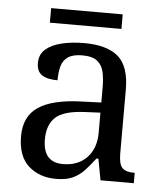

<svg xmlns="http://www.w3.org/2000/svg" viewBox="-50 -720 664 775"><g transform="rotate(5 281.5 -332.5)"><path d="M205 10Q138 10 94 -29Q50 -68 50 -150Q50 -230 106.5 -268Q163 -306 278 -310L361 -313V-373Q361 -409 355 -436.5Q349 -464 329 -480Q309 -496 268 -496Q230 -496 210 -482Q190 -468 183.5 -443.5Q177 -419 177 -387Q135 -387 113.5 -401.5Q92 -416 92 -450Q92 -485 116.5 -506Q141 -527 182 -536.5Q223 -546 272 -546Q364 -546 409.5 -507Q455 -468 455 -373V-114Q455 -72 469 -57Q483 -42 517 -42H520V0H385L369 -86H361Q340 -58 320 -36.5Q300 -15 273.5 -2.5Q247 10 205 10ZM228 -52Q289 -52 325 -89.5Q361 -127 361 -191V-272L297 -269Q212 -265 179.5 -234.5Q147 -204 147 -145Q147 -52 228 -52ZM126 -616V-675H416V-616Z"/></g></svg>

Font: Noto Serif Makasar
Style: Regular
Weight: 400
Designer: Sérgio Martins
Version: Version 1.001; ttfautohint (v1.8.4.7-5d5b)